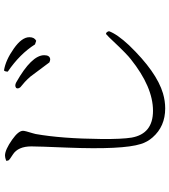

<svg xmlns="http://www.w3.org/2000/svg" viewBox="37 -841 846 960"><g transform="rotate(-90 460.0 -361.0)"><path d="M736 -603 718 -609Q670 -685 582 -745Q582 -760 588 -764Q639 -756 697 -715Q754 -675 754 -637Q754 -612 736 -603ZM628 -537 557 -632Q543 -648 530 -660L504 -682Q498 -689 498 -695Q498 -699 500 -703Q511 -712 528 -703Q664 -626 664 -563Q664 -535 644 -533Q637 -533 628 -537ZM784 -239Q769 -198 714 -139Q581 -1 473 31Q435 42 398 42Q308 42 253 -21Q230 -47 220 -80Q191 -171 202 -449Q208 -594 208 -627Q208 -694 167 -720Q142 -736 139 -740Q136 -746 136 -753Q152 -759 162 -759Q191 -759 242 -723Q286 -692 286 -669Q286 -659 274 -621Q271 -612 270 -606Q247 -477 245 -277Q244 -176 252 -126Q271 -19 386 -19Q505 -19 644 -130Q669 -149 734 -218Q754 -240 770 -254Q780 -254 784 -239Z"/></g></svg>

Font: cwTeXFangSong
Style: Medium
Weight: 500
Version: Version 1.17